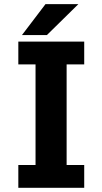

<svg xmlns="http://www.w3.org/2000/svg" viewBox="-20 -899 490 919"><path d="M383.1 -590.9H298.9V-109.1H383.1V0H67.7V-109.1H150.1V-590.9H67.7V-700H383.1ZM85.1 -731.1 197.7 -879.2H355.1L204.4 -731.1Z"/></svg>

Font: League Mono Thin Condensed
Style: Regular
Weight: 100
Width: 1
Designer: Tyler Finck
Foundry: The League of Moveable Type / Tyler Finck
Version: Version 2.300;RELEASE